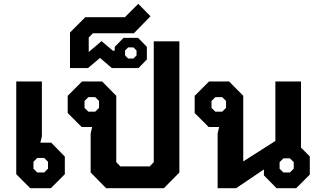

<svg xmlns="http://www.w3.org/2000/svg" viewBox="-20 -984 1665 1004"><path d="M65 -73V-558H199V-271L191 -238H248L319 -165V-73L246 0H138ZM211 -82 231 -102V-138L211 -158H175L155 -138V-102L175 -82Z M454 -82V-286L462 -320H407L334 -393V-483L409 -558H514L588 -483V-136L609 -114H763L784 -136V-768H918V-82L837 0H535ZM478 -400 498 -420V-456L478 -476H442L422 -456V-420L442 -400Z M346 -814 426 -894H633L703 -964L767 -899L680 -810H466L444 -788V-712L511 -769L570 -719H580V-739L626 -786H702L748 -739V-673L704 -628H565L503 -681L440 -628H346ZM678 -678 694 -694V-720L678 -736H650L634 -720V-694L650 -678Z M1600 -166V-71L1529 0H1426L1360 -67V-98L1215 0H1118V-286L1126 -320H1071L998 -393V-483L1073 -558H1178L1252 -483V-140L1420 -247V-558H1554V-212ZM1162 -456 1142 -476H1106L1086 -456V-420L1106 -400H1142L1162 -420ZM1516 -136 1496 -156H1462L1442 -136V-102L1462 -82H1496L1516 -102Z"/></svg>

Font: Chakra Petch
Style: Bold
Weight: 700
Designer: Katatrad Aksorn Co.,Ltd.
Foundry: Cadson Demak Co.,Ltd.
Version: Version 1.000; ttfautohint (v1.6)